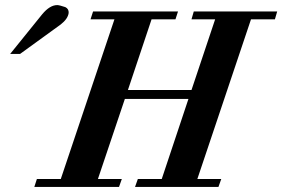

<svg xmlns="http://www.w3.org/2000/svg" viewBox="-20 -735 1110 755"><path d="M1070 -690 1061 -659H967L756 -31H850L839 0H511L522 -31H616L721 -346H471L365 -31H459L448 0H115L125 -31H219L430 -659H336L346 -690H680L670 -659H576L483 -381H733L826 -659H733L742 -690ZM237 -707Q251 -700 250 -684Q247 -661 219 -639L59 -523H20L146 -679Q176 -715 205 -715Q213 -715 237 -707Z"/></svg>

Font: DG Didot
Style: Bold Italic
Weight: 700
Designer: David Gatwood, Takis Katsoulidis, and George D. Matthiopoulos
Foundry: David Gatwood
Version: Version 1.0